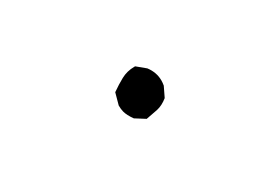

<svg xmlns="http://www.w3.org/2000/svg" viewBox="-9 -756 1017 722"><g transform="rotate(-30 500.0 -395.5)"><path d="M427.7 -394.5V-395.5L441.4 -445.3Q467.8 -463.9 492.7 -477.5Q519.5 -492.2 551.8 -492.2H554.7L590.8 -462.4Q613.8 -432.1 613.8 -397Q613.8 -387.2 611.8 -375.5L591.3 -333Q567.9 -314 543.9 -308.8Q520 -303.7 493.7 -299.3L452.6 -325.2Q435.5 -349.1 430.7 -367.7Q427.7 -379.9 427.7 -394.5Z"/></g></svg>

Font: Bakudai
Style: Bold
Weight: 700
Version: Version 1.48